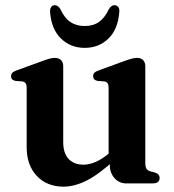

<svg xmlns="http://www.w3.org/2000/svg" viewBox="-20 -705 668 738"><path d="M402 -72V-96.5L397.5 -98.5V-366.5Q397.5 -379 393.8 -384.8Q390 -390.5 381.5 -392L355 -394Q346 -396 342 -400.5Q338 -405 338 -412Q338 -420 342.8 -425.2Q347.5 -430.5 361 -435L454 -469Q473 -476 484.8 -479.2Q496.5 -482.5 506.5 -482.5Q522 -482.5 530.2 -473.8Q538.5 -465 538.5 -450.5V-80Q538.5 -64.5 542.8 -57.2Q547 -50 556 -47L575 -42Q584.5 -39 589 -33.8Q593.5 -28.5 593.5 -20.5Q593.5 -11 587 -5.5Q580.5 0 566 0H465.5Q438.5 0 420.2 -20.2Q402 -40.5 402 -72ZM82.5 -139V-366.5Q82.5 -379 78.5 -384.8Q74.5 -390.5 66 -392L39.5 -394Q30.5 -396 26.5 -400.5Q22.5 -405 22.5 -412Q22.5 -420 27.5 -425.2Q32.5 -430.5 45.5 -435L139 -469Q158.5 -476.5 170 -479.5Q181.5 -482.5 190 -482.5Q206.5 -482.5 214.8 -473.8Q223 -465 223 -450.5V-159.5Q223 -115.5 244 -93.8Q265 -72 301 -72Q323 -72 348 -82.8Q373 -93.5 399.5 -116L419.5 -133.5L442.5 -110L423 -92.5Q360 -34.5 313 -11Q266 12.5 224.5 12.5Q160.5 12.5 121.5 -28.8Q82.5 -70 82.5 -139ZM305.5 -605Q338.5 -605 360.8 -620.8Q383 -636.5 398.5 -670Q408 -685 419.5 -685Q429 -685 434.5 -678Q440 -671 438.5 -658.5Q433.5 -592.5 396.8 -556.8Q360 -521 305.5 -521Q251.5 -521 214.5 -556.8Q177.5 -592.5 172.5 -658.5Q171.5 -671 176.8 -678Q182 -685 191 -685Q203 -685 212 -670Q228 -635.5 250.8 -620.2Q273.5 -605 305.5 -605Z"/></svg>

Font: Fraunces SemiBold
Style: Regular
Weight: 600
Version: Version 1.000;[b76b70a41]